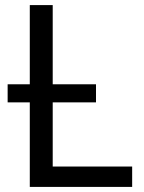

<svg xmlns="http://www.w3.org/2000/svg" viewBox="-20 -734 564 754"><path d="M10 -332V-403H357V-332ZM97 0V-714H187V-80H499V0Z"/></svg>

Font: Noto IKEA Arabic
Style: Regular
Weight: 400
Designer: Monotype Design Team
Foundry: Monotype Imaging Inc.
Version: Version 1.200